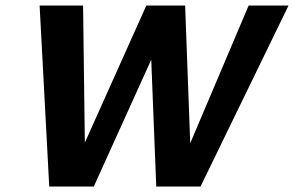

<svg xmlns="http://www.w3.org/2000/svg" viewBox="-20 -678 1069 698"><path d="M548 0 522 -658H653L676 -38H621L884 -658H1029L709 0ZM159 0 124 -658H282L290 -38H234L512 -658H619L321 0Z"/></svg>

Font: Ysabeau Infant ExtraBold
Style: Italic
Weight: 800
Italic angle: -12°
Designer: Christian Thalmann (Catharsis Fonts)
Version: Version 2.001;gftools[0.9.30]; featfreeze: ss01,ss02,lnum